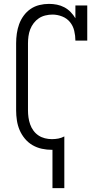

<svg xmlns="http://www.w3.org/2000/svg" viewBox="-20 -763 540 988"><path d="M250 205V8Q249 8 248.5 8Q248 8 247 8Q221 8 195.5 2.5Q170 -3 147.5 -16Q125 -29 108 -49.5Q91 -70 81 -93.5Q71 -117 67 -143Q63 -169 63 -195V-540Q63 -565 66.5 -590Q70 -615 78.5 -638.5Q87 -662 102 -682.5Q117 -703 137.5 -717Q158 -731 182.5 -737Q207 -743 232 -743Q253 -743 273 -739Q293 -735 311 -725.5Q329 -716 343.5 -701Q358 -686 368 -669V-735H429V-554H368Q368 -579 362 -604.5Q356 -630 340 -649.5Q324 -669 299.5 -678.5Q275 -688 250 -688Q232 -688 213.5 -683.5Q195 -679 180 -669Q165 -659 153.5 -644Q142 -629 135.5 -612Q129 -595 126.5 -576.5Q124 -558 124 -540V-195Q124 -177 126.5 -159Q129 -141 135 -123.5Q141 -106 152 -91Q163 -76 178 -66Q193 -56 211 -51.5Q229 -47 247 -47Q264 -47 280 -50Q296 -53 311 -61V205Z"/></svg>

Font: Iosevka Slab Light
Style: Regular
Weight: 300
Monospace: yes
Designer: Belleve Invis
Foundry: Belleve Invis
Version: Version 11.1.0; ttfautohint (v1.8.3)